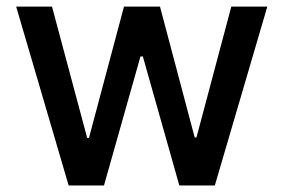

<svg xmlns="http://www.w3.org/2000/svg" viewBox="-20 -566 865 586"><path d="M189.5 0 29.3 -545.9H138.7L246.1 -145H251.5L358.4 -545.9H468.3L574.2 -146.5H579.6L686 -545.9H795.9L635.7 0H527.3L416 -393.6H408.7L297.4 0Z"/></svg>

Font: Inter V
Style: Weight 500 Optical size 14.0
Weight: 500
Designer: Rasmus Andersson
Foundry: rsms
Version: Version 4.000;git-4fc901f